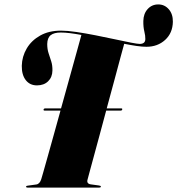

<svg xmlns="http://www.w3.org/2000/svg" viewBox="-20 -848 802 868"><path d="M376 -37Q370 -17.5 390.5 -14.5L427 -9.5Q436 -8.5 436 -4.5Q436 0 428 0H104Q98 0 98 -4Q98 -8 104.5 -8.5L144 -14Q159.5 -16 166.5 -38Q168 -42.5 175.8 -70Q183.5 -97.5 195.8 -140.8Q208 -184 222.8 -237.5Q237.5 -291 253.5 -348H182Q176 -348 177 -353Q178.5 -358 185 -358H256Q276.5 -432 296 -502Q315.5 -572 329.5 -622.8Q343.5 -673.5 348 -690Q321 -695 297.2 -698Q273.5 -701 255 -701Q224.5 -701 209.2 -689Q194 -677 193.5 -649Q193.5 -626 199.5 -607.8Q205.5 -589.5 211.5 -571Q217.5 -552.5 217 -529Q216.5 -499 197.5 -480.5Q178.5 -462 147 -462Q115 -462 96.5 -485.8Q78 -509.5 78.5 -550.5Q79.5 -592.5 100.8 -628.8Q122 -665 161.5 -687.2Q201 -709.5 255.5 -709.5Q283.5 -709.5 324.8 -703.5Q366 -697.5 411.5 -688.5Q457 -679.5 498.8 -670.5Q540.5 -661.5 571 -655.5Q601.5 -649.5 611.5 -649.5Q637 -649.5 637 -671.5Q637.5 -685.5 632.5 -705.8Q627.5 -726 628 -753Q628.5 -786 647.5 -807Q666.5 -828 695.5 -828Q724 -828 743 -806.2Q762 -784.5 761.5 -749.5Q760.5 -698.5 726.5 -667.5Q692.5 -636.5 642 -636.5Q623.5 -636.5 597.5 -640.2Q571.5 -644 541.5 -650Q538 -638 526.2 -594.2Q514.5 -550.5 497.8 -488.2Q481 -426 462.5 -358H528Q534 -358 532.5 -353Q531.5 -348 525 -348H460Q445 -292 430.5 -238.2Q416 -184.5 404 -140.5Q392 -96.5 384.5 -68.8Q377 -41 376 -37Z"/></svg>

Font: Fraunces 144pt S000 Black
Style: Italic
Weight: 900
Italic angle: -16°
Version: Version 1.000; ttfautohint (v1.8.3)